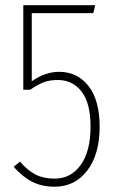

<svg xmlns="http://www.w3.org/2000/svg" viewBox="-20 -702 443 732"><path d="M342.8 -682.1 335.9 -651.9H101.1V-392.1Q152.8 -428.2 205.1 -428.2Q275.4 -428.2 317.6 -373.8Q359.9 -319.3 359.9 -219.2Q359.9 -114.3 313 -52.2Q266.1 9.8 188 9.8Q139.6 9.8 102.8 -9Q65.9 -27.8 32.2 -65.9L56.2 -85.9Q85 -52.2 115.5 -36.6Q146 -21 188 -21Q250.5 -21 287.8 -73.2Q325.2 -125.5 325.2 -219.2Q325.2 -309.1 291 -353Q256.8 -397 200.2 -397Q169.4 -397 147.5 -388.7Q125.5 -380.4 95.2 -359.9H68.8V-682.1Z"/></svg>

Font: Fira Sans Compressed UltraLight
Style: Regular
Weight: 200
Width: 1
Designer: Carrois Corporate & Edenspiekermann AG
Foundry: Carrois Corporate GbR & Edenspiekermann AG
Version: Version 4.203;PS 004.203;hotconv 1.0.88;makeotf.lib2.5.64775